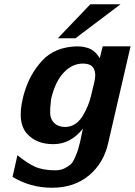

<svg xmlns="http://www.w3.org/2000/svg" viewBox="-20 -700 634 903"><path d="M252 -520 405 -680H547L335 -520ZM87 -236Q88 -240 90 -249Q92 -258 94 -263Q120 -352 179 -415.5Q238 -479 341 -482Q368 -482 383 -477Q424 -469 449 -426L463 -482H594L489 -28Q468 67 398.5 125Q329 183 224 183Q124 183 39 132L62 30Q107 67 144.5 84Q182 101 240 101Q265 101 284 91.5Q303 82 313.5 72Q324 62 334 38Q344 14 347 4Q350 -6 357 -34L370 -95Q312 -22 231 -22Q149 -22 105 -73.5Q61 -125 87 -236ZM221 -237Q219 -227 219 -220Q215 -191 216 -165.5Q217 -140 234.5 -122Q252 -104 283 -103Q293 -102 305 -105Q344 -113 370.5 -157.5Q397 -202 408 -249L423 -311Q431 -345 426 -363Q419 -401 370 -401Q320 -401 280 -359Q240 -317 221 -237Z"/></svg>

Font: Coval
Style: ExtraBold Italic
Weight: 800
Foundry: Context Ltd
Version: Version 001.000